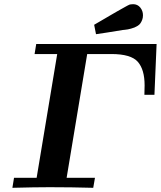

<svg xmlns="http://www.w3.org/2000/svg" viewBox="-20 -896 767 916"><path d="M39.1 0 46.9 -47.9H154.8L252.9 -638.2H145L152.8 -686H727.1L716.8 -443.8H668.9Q668.9 -451.7 669.4 -466.8Q669.9 -481.9 669.9 -488.8Q669.9 -564 637.5 -601.1Q605 -638.2 511.2 -638.2H396L297.9 -47.9H433.1L424.8 0Q321.8 -2.9 216.8 -2.9Q146 -2.9 39.1 0ZM429.2 -777.8Q452.1 -791 474.1 -804Q496.1 -816.9 510 -825Q523.9 -833 537.8 -841.1Q551.8 -849.1 559.8 -853.5Q567.9 -857.9 575.9 -862.5Q584 -867.2 587.9 -869.1Q591.8 -871.1 595.9 -873Q600.1 -875 603 -875Q606 -875 608.4 -875.5Q610.8 -876 615.2 -876Q636.2 -876 649.2 -860.1Q662.1 -844.2 662.1 -823.2Q662.1 -811 658.4 -801.5Q654.8 -792 649.9 -784.9Q645 -777.8 637 -772.9Q628.9 -768.1 622.1 -765.1Q615.2 -762.2 605.2 -759.5Q595.2 -756.8 590.1 -755.9Q585 -754.9 575.9 -753.9Q566.9 -752.9 565.9 -752.9Q474.1 -737.8 438 -732.9Z"/></svg>

Font: CMU Serif Extra
Style: BoldSlanted
Weight: 700
Italic angle: -9.46001°
Version: Version 0.7.0